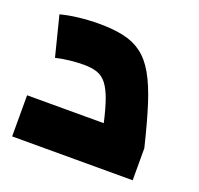

<svg xmlns="http://www.w3.org/2000/svg" viewBox="-93 -593 721 695"><g transform="rotate(20 267.0 -245.5)"><path d="M20 0V-158.4H315.3Q303.5 -211 291.3 -245.1Q279 -279.1 264 -298.4Q249 -317.7 227.7 -325.2Q206.5 -332.6 176.4 -332.6Q149.5 -332.6 120.9 -329.3Q92.3 -326.1 68.5 -320.3L29.8 -473.7Q60.3 -482 99.6 -486.5Q138.9 -491 176.4 -491Q231.7 -491 272.2 -482Q312.8 -473 343.2 -450.2Q373.6 -427.5 397.2 -386Q420.8 -344.6 441.4 -280.3Q461.9 -215.9 484.3 -123.2V0Z"/></g></svg>

Font: Changa
Style: Regular
Weight: 400
Designer: Eduardo Rodriguez Tunni
Foundry: Eduardo Rodriguez Tunni
Version: Version 3.003